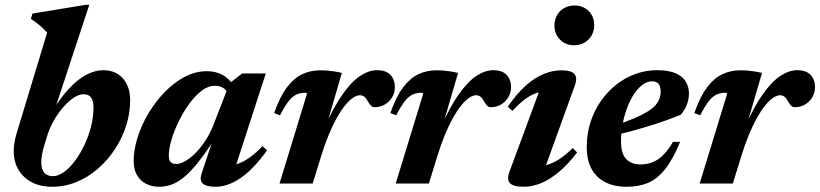

<svg xmlns="http://www.w3.org/2000/svg" viewBox="-20 -736 3288 770"><path d="M157 -151Q151 -131 148.2 -114.5Q145.5 -98 145.5 -85Q145.5 -56.5 157.8 -43Q170 -29.5 192 -29.5Q213.5 -29.5 236.2 -45.8Q259 -62 280 -90Q301 -118 318 -153.5Q335 -189 345 -228.2Q355 -267.5 355 -305Q355 -332 345.2 -345Q335.5 -358 315.5 -358Q300.5 -358 284 -349Q267.5 -340 250.8 -324.2Q234 -308.5 218.5 -287.5Q203 -266.5 190.5 -242.8Q178 -219 170 -193.5ZM169 -605Q160 -615.5 150.2 -624.5Q140.5 -633.5 129.2 -642.2Q118 -651 104 -660L110 -681.5L322.5 -716.5H338L193 -276L183.5 -280Q221.5 -343.5 257.8 -381.8Q294 -420 328.2 -437.2Q362.5 -454.5 393 -454.5Q444.5 -454.5 473.2 -421.2Q502 -388 502 -334.5Q502 -283 486.2 -233Q470.5 -183 441.5 -138.5Q412.5 -94 373.2 -59.8Q334 -25.5 287 -6.2Q240 13 188.5 13Q119 13 77 -26.5Q35 -66 35 -131Q35 -146.5 37.8 -163Q40.5 -179.5 45.5 -197.5Z M788.5 -39.5 843 -204 856 -203.5Q815 -137 782 -94.5Q749 -52 721.5 -28.5Q694 -5 669 4Q644 13 619 13Q589 13 565.8 1.2Q542.5 -10.5 529.2 -33.8Q516 -57 516 -91Q516 -134.5 531.5 -184Q547 -233.5 574.8 -280.5Q602.5 -327.5 639.8 -366Q677 -404.5 720.2 -427.5Q763.5 -450.5 809.5 -450.5Q844.5 -450.5 871.5 -436.2Q898.5 -422 921.5 -387.5L897.5 -354.5Q892.5 -370 878.5 -381Q864.5 -392 841.5 -392Q814.5 -392 788.2 -371.8Q762 -351.5 738.2 -318.8Q714.5 -286 696.2 -248.2Q678 -210.5 667.5 -174.8Q657 -139 657 -113Q657 -94 664.2 -86.2Q671.5 -78.5 687.5 -78.5Q702 -78.5 720.8 -88.8Q739.5 -99 759.8 -118.2Q780 -137.5 799.5 -165.8Q819 -194 834 -230L901 -402.5L951.5 -441.5H1046L915 -38L896 -72Q916.5 -72.5 938.2 -80.8Q960 -89 983.5 -106Q1007 -123 1033 -150L1051 -133Q996 -56.5 944.5 -21.8Q893 13 845 13Q807.5 13 793.5 0.2Q779.5 -12.5 788.5 -39.5Z M1211.5 -361Q1210.5 -362.5 1208.8 -363.2Q1207 -364 1204 -364Q1185.5 -364 1170 -357.5Q1154.5 -351 1138.8 -331.8Q1123 -312.5 1103 -273.5L1079.5 -282.5Q1102.5 -348.5 1130.8 -385.8Q1159 -423 1192.2 -438.5Q1225.5 -454 1264 -454Q1280.5 -454 1294 -452.8Q1307.5 -451.5 1321.2 -449.5Q1335 -447.5 1351 -443.5L1282.5 -208.5L1278.5 -218.5Q1317.5 -306.5 1354.2 -358.2Q1391 -410 1425.5 -432.2Q1460 -454.5 1492 -454.5Q1527.5 -454.5 1545.5 -436Q1563.5 -417.5 1563.5 -386.5Q1563.5 -363.5 1552.2 -345.2Q1541 -327 1522.8 -316.5Q1504.5 -306 1482 -306Q1474 -306 1468 -311.8Q1462 -317.5 1455 -330Q1448 -343 1440.5 -348.5Q1433 -354 1423 -354Q1410.5 -354 1395.5 -343.8Q1380.5 -333.5 1364.2 -313.8Q1348 -294 1331.2 -264.2Q1314.5 -234.5 1298.2 -195.2Q1282 -156 1267 -107L1234 0H1101Z M1677.5 -361Q1676.5 -362.5 1674.8 -363.2Q1673 -364 1670 -364Q1651.5 -364 1636 -357.5Q1620.5 -351 1604.8 -331.8Q1589 -312.5 1569 -273.5L1545.5 -282.5Q1568.5 -348.5 1596.8 -385.8Q1625 -423 1658.2 -438.5Q1691.5 -454 1730 -454Q1746.5 -454 1760 -452.8Q1773.5 -451.5 1787.2 -449.5Q1801 -447.5 1817 -443.5L1748.5 -208.5L1744.5 -218.5Q1783.5 -306.5 1820.2 -358.2Q1857 -410 1891.5 -432.2Q1926 -454.5 1958 -454.5Q1993.5 -454.5 2011.5 -436Q2029.5 -417.5 2029.5 -386.5Q2029.5 -363.5 2018.2 -345.2Q2007 -327 1988.8 -316.5Q1970.5 -306 1948 -306Q1940 -306 1934 -311.8Q1928 -317.5 1921 -330Q1914 -343 1906.5 -348.5Q1899 -354 1889 -354Q1876.5 -354 1861.5 -343.8Q1846.5 -333.5 1830.2 -313.8Q1814 -294 1797.2 -264.2Q1780.5 -234.5 1764.2 -195.2Q1748 -156 1733 -107L1700 0H1567Z M2023 -47 2152 -395.5 2178.5 -369Q2153.5 -370 2130.8 -362.5Q2108 -355 2084.8 -337.5Q2061.5 -320 2035 -291.5L2016.5 -308Q2053 -361.5 2089.5 -393.5Q2126 -425.5 2161.8 -439.8Q2197.5 -454 2231.5 -454Q2270.5 -454 2283.5 -439.5Q2296.5 -425 2286 -395L2156.5 -37L2130.5 -70Q2154.5 -69 2177.2 -75.8Q2200 -82.5 2224.5 -98.8Q2249 -115 2277 -142L2294.5 -124.5Q2256.5 -75.5 2220 -45.2Q2183.5 -15 2148.8 -1Q2114 13 2080 13Q2038.5 13 2025 -1.5Q2011.5 -16 2023 -47ZM2203.5 -633.5Q2203.5 -657 2214 -675.2Q2224.5 -693.5 2242.8 -703.8Q2261 -714 2284 -714Q2318 -714 2340.5 -692Q2363 -670 2363 -635Q2363 -612 2352.5 -593.8Q2342 -575.5 2324 -565Q2306 -554.5 2282.5 -554.5Q2248.5 -554.5 2226 -577Q2203.5 -599.5 2203.5 -633.5Z M2596 -410Q2575.5 -410 2556.8 -396Q2538 -382 2522.2 -358Q2506.5 -334 2495 -303.2Q2483.5 -272.5 2477 -238Q2470.5 -203.5 2470.5 -169.5Q2470.5 -119.5 2491.5 -98Q2512.5 -76.5 2548 -76.5Q2573.5 -76.5 2595.5 -84.8Q2617.5 -93 2638 -112.5Q2658.5 -132 2679 -167H2707.5Q2678.5 -96 2646.8 -56.8Q2615 -17.5 2578 -2.2Q2541 13 2494 13Q2442 13 2406 -6Q2370 -25 2351.5 -60.5Q2333 -96 2333 -145.5Q2333 -197.5 2347.5 -244Q2362 -290.5 2388.5 -329Q2415 -367.5 2450.5 -395.8Q2486 -424 2527.8 -439.2Q2569.5 -454.5 2615 -454.5Q2661.5 -454.5 2689.8 -442Q2718 -429.5 2730.5 -408.2Q2743 -387 2743 -361.5Q2743 -337.5 2734 -314.8Q2725 -292 2709.5 -275.5Q2681 -264 2648.2 -252.2Q2615.5 -240.5 2580.2 -229.8Q2545 -219 2509 -209.2Q2473 -199.5 2437.5 -191L2439 -230.5Q2486.5 -246 2519.8 -260Q2553 -274 2574.5 -287Q2596 -300 2607.8 -313Q2619.5 -326 2624.5 -340Q2629.5 -354 2629.5 -369.5Q2629.5 -383 2625.8 -391.8Q2622 -400.5 2614.5 -405.2Q2607 -410 2596 -410Z M2896.5 -361Q2895.5 -362.5 2893.8 -363.2Q2892 -364 2889 -364Q2870.5 -364 2855 -357.5Q2839.5 -351 2823.8 -331.8Q2808 -312.5 2788 -273.5L2764.5 -282.5Q2787.5 -348.5 2815.8 -385.8Q2844 -423 2877.2 -438.5Q2910.5 -454 2949 -454Q2965.5 -454 2979 -452.8Q2992.5 -451.5 3006.2 -449.5Q3020 -447.5 3036 -443.5L2967.5 -208.5L2963.5 -218.5Q3002.5 -306.5 3039.2 -358.2Q3076 -410 3110.5 -432.2Q3145 -454.5 3177 -454.5Q3212.5 -454.5 3230.5 -436Q3248.5 -417.5 3248.5 -386.5Q3248.5 -363.5 3237.2 -345.2Q3226 -327 3207.8 -316.5Q3189.5 -306 3167 -306Q3159 -306 3153 -311.8Q3147 -317.5 3140 -330Q3133 -343 3125.5 -348.5Q3118 -354 3108 -354Q3095.5 -354 3080.5 -343.8Q3065.5 -333.5 3049.2 -313.8Q3033 -294 3016.2 -264.2Q2999.5 -234.5 2983.2 -195.2Q2967 -156 2952 -107L2919 0H2786Z"/></svg>

Font: Newsreader 24pt
Style: Bold Italic
Weight: 700
Italic angle: -17°
Designer: Hugues Gentile
Foundry: Production Type
Version: Version 1.003